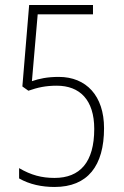

<svg xmlns="http://www.w3.org/2000/svg" viewBox="-20 -734 493 764"><path d="M197 10C329 10 394 -74 394 -224C394 -353 323 -428 214 -428C168 -428 136 -421 107 -411L130 -677H350V-714H96L69 -390L93 -373C130 -386 162 -393 206 -393C297 -393 355 -337 355 -221C355 -88 298 -26 197 -26C146 -26 104 -37 56 -65V-24C98 0 147 10 197 10Z"/></svg>

Font: Noto Sans Gurmukhi Condensed ExtraLight
Style: Regular
Weight: 200
Width: 3
Designer: Jelle Bosma - Monotype Design Team
Foundry: Monotype Imaging Inc.
Version: Version 2.004